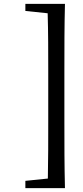

<svg xmlns="http://www.w3.org/2000/svg" viewBox="-20 -805 431 999"><path d="M229 124 112 136V174H318C315 58 315 -59 315 -174V-437C315 -555 315 -672 318 -785H112V-748L228 -736C231 -636 231 -536 231 -437V-174C231 -74 231 26 229 124Z"/></svg>

Font: Noto Serif Oriya Medium
Style: Regular
Weight: 500
Designer: David Williams
Foundry: Google LLC, David Williams
Version: Version 1.051